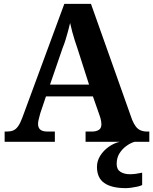

<svg xmlns="http://www.w3.org/2000/svg" viewBox="-20 -734 793 994"><path d="M4 0V-53H16Q34 -53 48 -58.5Q62 -64 73.5 -80Q85 -96 96 -126L313 -714H451L664 -114Q673 -92 683.5 -78.5Q694 -65 708.5 -59Q723 -53 741 -53H753V0H423V-53H456Q478 -53 491.5 -61.5Q505 -70 505 -91Q505 -99 503.5 -107Q502 -115 500 -122.5Q498 -130 496 -135L461 -235H218L189 -149Q187 -141 184 -130.5Q181 -120 179 -110Q177 -100 177 -92Q177 -73 188.5 -63Q200 -53 226 -53H264V0ZM239 -296H441L382 -480Q374 -503 367 -525Q360 -547 354 -569.5Q348 -592 343 -615Q338 -593 332 -571.5Q326 -550 319.5 -528.5Q313 -507 304 -485ZM631 240Q558 240 520 213.5Q482 187 482 130Q482 99 499 72Q516 45 543 26Q570 7 600 0H677Q656 6 634.5 21.5Q613 37 598.5 60Q584 83 584 115Q584 143 603.5 155.5Q623 168 653 168Q667 168 682.5 166Q698 164 716 160V224Q706 229 690 232.5Q674 236 658 238Q642 240 631 240Z"/></svg>

Font: Noto Serif Myanmar
Style: Regular
Weight: 400
Designer: Ben Mitchell and the Monotype Design Team
Foundry: Monotype Imaging Inc.
Version: Version 2.106